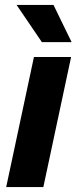

<svg xmlns="http://www.w3.org/2000/svg" viewBox="-20 -755 320 775"><path d="M5 0 117 -525H267L155 0ZM47 -735H196L269 -585H149Z"/></svg>

Font: Radio Canada
Style: Bold Italic
Weight: 700
Italic angle: -12°
Designer: Charles Daoud, Etienne Aubert Bonn, Alexandre Saumier Demers, Jacques Le Bailly
Foundry: Radio-Canada
Version: Version 2.104; ttfautohint (v1.8.4.7-5d5b);gftools[0.9.28.de